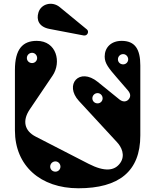

<svg xmlns="http://www.w3.org/2000/svg" viewBox="-20 -994 832 1029"><path d="M403 -453 607 -232C630 -208 654 -162 624 -120C594 -78 541 -72 455 -116L171 -262C112 -292 98 -346 139 -407L262 -589C310 -660 284 -775 177 -775C101 -775 60 -730 60 -619V-295C60 -105 198 15 400 15C617 15 732 -75 732 -268V-643C732 -730 704 -775 632 -775C575 -775 541 -739 541 -691C541 -654 563 -628 607 -577L665 -510C685 -487 678 -470 667 -459C659 -451 641 -444 620 -461L504 -555C405 -635 323 -540 403 -453ZM152 -656C136 -656 124 -668 124 -683C124 -698 136 -711 152 -711C167 -711 179 -698 179 -683C179 -668 167 -656 152 -656ZM640 -649C624 -649 612 -661 612 -676C612 -691 624 -704 640 -704C655 -704 667 -691 667 -676C667 -661 655 -649 640 -649ZM503 -440C487 -440 475 -452 475 -467C475 -482 487 -495 503 -495C518 -495 530 -482 530 -467C530 -452 518 -440 503 -440ZM277 -74C261 -74 249 -86 249 -101C249 -116 261 -129 277 -129C292 -129 304 -116 304 -101C304 -86 292 -74 277 -74ZM245 -839 428 -804C449 -800 459 -825 446 -836L300 -956C260 -989 200 -974 186 -927C174 -888 188 -850 245 -839Z"/></svg>

Font: Pilowlava Atome
Style: Regular
Weight: 500
Designer: Anton Moglia, Jérémy Landes, Maksym Kobuzan (Cyrillic), Velvetyne Type Foundry
Foundry: Anton Moglia, Jérémy Landes, Velvetyne Type Foundry
Version: Version 1.002;Glyphs 3.3 (3303)